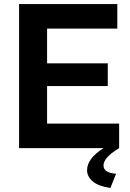

<svg xmlns="http://www.w3.org/2000/svg" viewBox="-20 -730 642 946"><path d="M567 -121V0Q490 46 490 85Q490 122 552 126L524 196Q466 188 437.5 164Q409 140 409 109Q409 51 490 0H74V-710H558V-589H212V-418H511V-306H212V-121Z"/></svg>

Font: Oxford Sans
Style: Bold
Weight: 700
Designer: Matt McInerney, Pablo Impallari, Rodrigo Fuenzalida
Foundry: Matt McInerney, Pablo Impallari, Rodrigo Fuenzalida
Version: Version 3.000g; ttfautohint (v1.5) -l 8 -r 28 -G 28 -x 14 -D